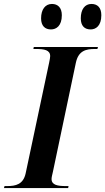

<svg xmlns="http://www.w3.org/2000/svg" viewBox="-45 -952 533 972"><path d="M414 -803C440 -803 468 -821 468 -875C468 -914 448 -932 418 -932C384 -932 364 -904 364 -859C364 -821 383 -803 414 -803ZM213 -803C240 -803 268 -821 268 -875C268 -914 247 -932 218 -932C184 -932 163 -904 163 -859C163 -821 183 -803 213 -803ZM-25 0H300L302 -10H289C247 -10 216 -15 216 -46C216 -55 220 -69 223 -83L339 -634C352 -696 391 -704 435 -704H448L451 -714H126L124 -704H137C179 -704 209 -699 209 -668C209 -662 207 -650 204 -636L85 -75C73 -18 34 -10 -9 -10H-22Z"/></svg>

Font: Noto Serif Display SemiBold
Style: Italic
Weight: 600
Italic angle: -12°
Designer: Monotype Design Team
Foundry: Monotype Imaging Inc.
Version: Version 2.009